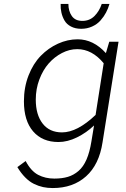

<svg xmlns="http://www.w3.org/2000/svg" viewBox="-20 -721 640 972"><path d="M287.1 -701.2H326.2Q326.2 -665 343.5 -640.1Q360.8 -615.2 397 -615.2Q433.6 -615.2 458.3 -639.9Q482.9 -664.6 495.1 -701.2H534.2Q527.8 -678.2 516.8 -657.5Q505.9 -636.7 488.8 -617.4Q471.7 -598.1 446.3 -586.7Q420.9 -575.2 391.1 -575.2Q361.3 -575.2 339.4 -586.7Q317.4 -598.1 306.4 -617.4Q295.4 -636.7 290.8 -657.7Q286.1 -678.7 287.1 -701.2ZM533.2 -509.8H580.1L499 0Q481.9 112.3 415.8 171.6Q349.6 231 247.1 231Q220.7 231 198 226.1Q175.3 221.2 152.1 210Q128.9 198.7 107.7 177.2Q86.4 155.8 67.9 125L109.9 94.2Q136.7 145 173.1 164.1Q209.5 183.1 254.9 183.1Q294.4 183.1 323.7 174.3Q353 165.5 377.4 144.5Q401.9 123.5 418 86.4Q434.1 49.3 442.9 -5.9L456.1 -85.9Q418 -49.3 369.9 -25.6Q321.8 -2 275.9 -2Q194.3 -2 147.7 -55.9Q101.1 -109.9 101.1 -208Q101.1 -278.8 124.5 -338.9Q147.9 -398.9 186.5 -438.5Q225.1 -478 273.7 -500Q322.3 -522 373 -522Q452.6 -522 516.1 -452.1ZM463.9 -139.2 504.9 -400.9Q445.8 -472.2 371.1 -472.2Q331.5 -472.2 293.7 -452.6Q255.9 -433.1 226.6 -399.9Q197.3 -366.7 179.2 -318.6Q161.1 -270.5 161.1 -216.8Q161.1 -140.1 195.8 -95.5Q230.5 -50.8 293.9 -50.8Q371.1 -50.8 463.9 -139.2Z"/></svg>

Font: Office Code Pro D Light Italic
Style: Regular
Weight: 300
Italic angle: -9°
Designer: Nathan Rutzky & Paul D. Hunt
Foundry: Adobe Systems Incorporated
Version: Version 1.004;PS 001.004;hotconv 1.0.70;makeotf.lib2.5.58329